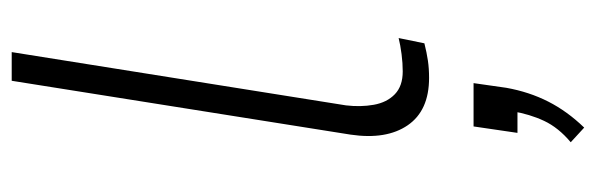

<svg xmlns="http://www.w3.org/2000/svg" viewBox="-365 -380 1018 328"><g transform="rotate(-90 144.0 -216.0)"><path d="M175 8Q119 8 94 -28.5Q69 -65 78 -126L170 -705H219L128 -134Q125 -109 129 -86.5Q133 -64 147 -50.5Q161 -37 186 -37Q200 -37 215.5 -39Q231 -41 243 -44L234 0Q218 4 204.5 6Q191 8 175 8ZM90 273 65 250Q90 229 101.5 204.5Q113 180 118 150L122 159H81L92 84H166L158 140Q151 179 134.5 211.5Q118 244 90 273Z"/></g></svg>

Font: Nunito Sans 7pt SemiCondensed ExtraLight
Style: Italic
Weight: 250
Width: 4
Italic angle: -9°
Designer: Vernon Adams
Foundry: Vernon Adams
Version: Version 3.101;gftools[0.9.27]